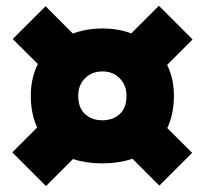

<svg xmlns="http://www.w3.org/2000/svg" viewBox="-20 -652 708 664"><path d="M139 -8.5 22.5 -125 108.5 -211Q86.5 -259 86.5 -321.5Q86.5 -381.5 111 -430.5L24 -517L137.5 -630.5L232 -536Q279 -553.5 335 -553.5Q388.5 -553.5 434 -536.5L529.5 -632L646 -515.5L558 -427.5Q581.5 -379.5 581.5 -321.5Q581.5 -258 558.5 -209L644.5 -123.5L531 -10L438 -103Q391 -87 333 -87Q278 -87 232.5 -102ZM334 -236Q370.5 -236 394 -257.5Q417.5 -279 417.5 -321Q417.5 -357 394.2 -381Q371 -405 334.5 -405Q298 -405 274.2 -381.5Q250.5 -358 250.5 -321Q250.5 -279 274 -257.5Q297.5 -236 334 -236Z"/></svg>

Font: Commissioner ExtraBold
Style: Regular
Weight: 800
Designer: Kostas Bartsokas
Foundry: Kostas Bartsokas
Version: Version 1.000; ttfautohint (v1.8.3)